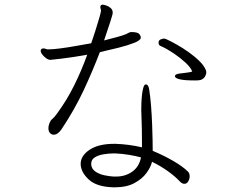

<svg xmlns="http://www.w3.org/2000/svg" viewBox="-20 -776 1040 821"><path d="M412 -732V-731Q412 -725 404.5 -699.5Q397 -674 387.5 -643.5Q378 -613 370 -591Q341 -586 305 -579.5Q269 -573 237.5 -569Q206 -565 190 -565H182Q178 -566 174 -567.5Q170 -569 165 -569Q162 -569 160 -568Q154 -565 154 -559Q154 -548 169 -534Q184 -520 195 -520Q199 -520 245 -525.5Q291 -531 353 -542Q328 -473 297 -410.5Q266 -348 225 -292Q213 -275 205.5 -269Q198 -263 195 -257Q191 -249 189 -241.5Q187 -234 187 -228Q187 -215 193.5 -207.5Q200 -200 210 -200Q227 -200 243 -223Q300 -309 338 -390.5Q376 -472 407 -553Q447 -562 487 -572Q527 -582 554.5 -593Q582 -604 582 -615Q582 -623 575 -631Q568 -639 541 -639Q536 -639 529.5 -635.5Q523 -632 519 -630Q507 -625 482 -618Q457 -611 425 -603Q444 -659 451.5 -682.5Q459 -706 460.5 -712.5Q462 -719 462 -721Q462 -734 453.5 -741.5Q445 -749 434.5 -752.5Q424 -756 419 -756Q414 -756 411 -753Q409 -749 409 -746Q409 -743 410 -739.5Q411 -736 412 -732ZM670 -578Q696 -566 724 -547Q752 -528 774 -507.5Q796 -487 802 -470Q794 -467 776 -465Q758 -463 744 -461Q728 -458 728 -450Q728 -442 748 -437Q768 -432 814 -432Q830 -432 838 -434Q851 -439 856.5 -448.5Q862 -458 862 -466Q862 -472 861 -474Q855 -492 835.5 -512Q816 -532 789.5 -551Q763 -570 736.5 -585Q710 -600 690 -609Q684 -611 680 -611Q676 -611 667 -607.5Q658 -604 658 -593Q658 -581 670 -578ZM465 25H470Q521 25 554.5 7Q588 -11 606.5 -36.5Q625 -62 630 -84Q664 -68 696.5 -45Q729 -22 749 0Q759 10 768 10Q779 10 785 -0.5Q791 -11 791 -22Q791 -35 784 -42Q762 -64 720.5 -88Q679 -112 633 -131Q633 -145 632.5 -175.5Q632 -206 630.5 -244.5Q629 -283 626 -322Q623 -361 618 -393Q615 -415 603 -415Q597 -415 593 -401.5Q589 -388 587 -368.5Q585 -349 584.5 -331Q584 -313 584 -305Q584 -298 584.5 -291.5Q585 -285 585 -277Q586 -253 586.5 -227.5Q587 -202 587 -179V-146Q532 -159 474 -161H468Q401 -161 363 -135.5Q325 -110 325 -76V-72Q327 -38 360.5 -7.5Q394 23 465 25ZM476 -21H466Q448 -22 426.5 -26.5Q405 -31 388.5 -42Q372 -53 370 -72V-76Q370 -93 384.5 -102.5Q399 -112 421.5 -116Q444 -120 466 -120H472Q501 -119 531 -114Q561 -109 583 -103Q575 -63 545.5 -42Q516 -21 476 -21Z"/></svg>

Font: Klee One
Style: Regular
Weight: 400
Designer: Fontworks Inc.
Foundry: Fontworks Inc.
Version: Version 1.100